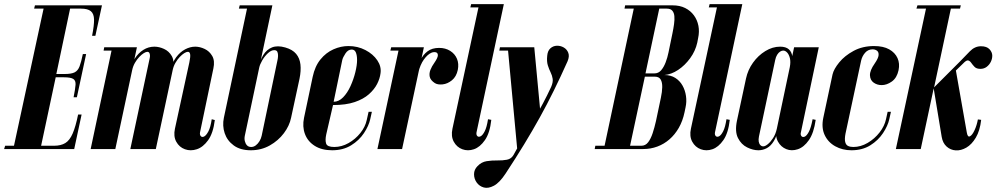

<svg xmlns="http://www.w3.org/2000/svg" viewBox="-84 -725 4847 934"><path d="M-64 0 -59 -16H-16L128 -683H82L86 -699H412L380 -551H364Q374 -601 373.5 -629.5Q373 -658 358 -670.5Q343 -683 310 -683H257L190 -365H230Q263 -365 279 -373Q295 -381 303 -402Q311 -423 319 -462H335L290 -252H274Q282 -292 283.5 -312.5Q285 -333 272.5 -341Q260 -349 227 -349H187L116 -16H179Q212 -16 233.5 -29Q255 -42 269.5 -75.5Q284 -109 296 -168H313L277 0Z M467 0 548 -381Q555 -414 572 -440.5Q589 -467 613.5 -482.5Q638 -498 667 -498Q690 -498 714 -487Q738 -476 751.5 -452.5Q765 -429 757 -392L674 0H550L644 -441Q646 -449 645.5 -456.5Q645 -464 642 -468.5Q639 -473 633 -473Q626 -473 615.5 -466.5Q605 -460 593.5 -448Q582 -436 572.5 -419.5Q563 -403 559 -384L477 0ZM357 0 462 -495H582L477 0ZM420 -479 423 -495H462L459 -479ZM664 0 746 -384Q754 -421 773 -446.5Q792 -472 816.5 -485Q841 -498 866 -498Q888 -498 911.5 -487Q935 -476 948.5 -452.5Q962 -429 954 -392L889 -81Q887 -69 893 -62.5Q899 -56 909 -61Q919 -66 929.5 -85.5Q940 -105 946 -145L961 -141Q953 -77 928.5 -43Q904 -9 873.5 1Q843 11 815.5 1Q788 -9 773.5 -35.5Q759 -62 767 -99L837 -421Q843 -449 841 -461Q839 -473 830 -473Q823 -473 812.5 -466.5Q802 -460 790.5 -448Q779 -436 769.5 -419.5Q760 -403 756 -384L674 0Z M1005 -152 1121 -699H1241L1123 -141ZM1078 -683 1082 -699H1131L1127 -683ZM1005 -152 1172 -392Q1180 -430 1196.5 -457Q1213 -484 1239.5 -494.5Q1266 -505 1304 -494Q1339 -484 1356.5 -463Q1374 -442 1377.5 -411.5Q1381 -381 1373 -342L1332 -152Q1324 -113 1297 -77Q1270 -41 1228.5 -17.5Q1187 6 1136 6Q1085 6 1053 -17.5Q1021 -41 1009 -77Q997 -113 1005 -152ZM1177 -396 1107 -65Q1104 -51 1107 -38.5Q1110 -26 1117.5 -18Q1125 -10 1138 -10Q1150 -10 1160.5 -18Q1171 -26 1178.5 -38.5Q1186 -51 1189 -65L1266 -433Q1268 -441 1268.5 -452.5Q1269 -464 1265.5 -472.5Q1262 -481 1250 -481Q1235 -481 1219 -466Q1203 -451 1191.5 -431Q1180 -411 1177 -396Z M1395 -152 1437 -351Q1448 -403 1475 -436Q1502 -469 1538 -485Q1574 -501 1611 -501Q1656 -501 1693.5 -481.5Q1731 -462 1751.5 -431.5Q1772 -401 1767 -368Q1764 -343 1750.5 -316.5Q1737 -290 1710.5 -266.5Q1684 -243 1641.5 -228.5Q1599 -214 1536 -214L1503 -71Q1497 -43 1502.5 -26.5Q1508 -10 1542 -10Q1578 -10 1611.5 -29Q1645 -48 1669 -78Q1693 -108 1700 -141L1709 -181H1725L1717 -145Q1710 -113 1686.5 -77.5Q1663 -42 1624 -18Q1585 6 1532 6Q1481 6 1447 -15.5Q1413 -37 1399.5 -73Q1386 -109 1395 -152ZM1539 -230Q1564 -230 1585 -251.5Q1606 -273 1621 -306Q1636 -339 1644.5 -373.5Q1653 -408 1653 -433Q1653 -456 1647 -470Q1641 -484 1627 -484Q1609 -484 1596.5 -465Q1584 -446 1581 -433Z M1927 -304 1941 -372Q1948 -405 1961 -432Q1974 -459 1996 -475.5Q2018 -492 2052 -492Q2083 -492 2106 -477.5Q2129 -463 2139 -439Q2149 -415 2143 -385Q2136 -352 2114.5 -334.5Q2093 -317 2069 -314.5Q2045 -312 2031 -321Q2010 -335 2006.5 -351.5Q2003 -368 2010 -385.5Q2017 -403 2028 -418Q2046 -444 2046 -456Q2046 -468 2036.5 -470.5Q2027 -473 2016 -469Q2006 -465 1996.5 -456.5Q1987 -448 1978 -435.5Q1969 -423 1962 -406.5Q1955 -390 1951 -371L1937 -304ZM1752 0 1858 -495H1978L1872 0ZM1815 -479 1819 -495H1868L1874 -479Z M2117 -99 2247 -705H2367L2234 -81Q2232 -69 2238 -63Q2244 -57 2254 -62Q2264 -67 2274 -86.5Q2284 -106 2290 -145L2306 -142Q2299 -78 2275 -43.5Q2251 -9 2221.5 1Q2192 11 2165 1Q2138 -9 2123.5 -35.5Q2109 -62 2117 -99ZM2204 -689 2208 -705H2257L2253 -689Z M2375 120Q2346 164 2318.5 178.5Q2291 193 2269.5 187Q2248 181 2235 163Q2222 145 2222 122.5Q2222 100 2239 83Q2258 63 2283.5 59Q2309 55 2335 55.5Q2361 56 2382 52Q2403 48 2414 29Q2445 -28 2470 -71Q2495 -114 2516.5 -150Q2538 -186 2557.5 -222.5Q2577 -259 2597 -302Q2607 -325 2604.5 -341.5Q2602 -358 2594.5 -373Q2587 -388 2581 -407Q2575 -426 2578 -454Q2580 -478 2593.5 -490Q2607 -502 2625 -502.5Q2643 -503 2658.5 -494Q2674 -485 2680.5 -468Q2687 -451 2677 -427Q2643 -351 2610 -284Q2577 -217 2541.5 -153Q2506 -89 2465.5 -22.5Q2425 44 2375 120ZM2545 -176 2440 0H2432L2386 -495H2515ZM2404 -479H2345L2348 -495H2396Z M2809 0 2812 -16H2857L2999 -683H2954L2957 -699H3188Q3223 -699 3249 -686Q3275 -673 3291.5 -650.5Q3308 -628 3313.5 -599.5Q3319 -571 3312 -539L3308 -518Q3299 -477 3273.5 -442Q3248 -407 3215 -385Q3182 -363 3148 -360Q3179 -360 3201 -346Q3223 -332 3236 -309Q3249 -286 3253 -258Q3257 -230 3251 -203L3246 -179Q3237 -136 3218 -103Q3199 -70 3172.5 -47Q3146 -24 3113.5 -12Q3081 0 3046 0ZM3053 -352 2981 -16H3036Q3056 -16 3069 -33Q3082 -50 3091 -77.5Q3100 -105 3107 -136L3131 -250Q3137 -278 3137.5 -301Q3138 -324 3130 -338Q3122 -352 3102 -352ZM3123 -683 3056 -368H3100Q3119 -368 3132 -383Q3145 -398 3154 -421.5Q3163 -445 3168 -470L3187 -562Q3192 -586 3195 -608Q3198 -630 3196.5 -646.5Q3195 -663 3186.5 -673Q3178 -683 3160 -683Z M3277 -99 3407 -705H3527L3394 -81Q3392 -69 3398 -63Q3404 -57 3414 -62Q3424 -67 3434 -86.5Q3444 -106 3450 -145L3466 -142Q3459 -78 3435 -43.5Q3411 -9 3381.5 1Q3352 11 3325 1Q3298 -9 3283.5 -35.5Q3269 -62 3277 -99ZM3364 -689 3368 -705H3417L3413 -689Z M3812 -81Q3809 -70 3814.5 -63Q3820 -56 3830 -60Q3840 -64 3850.5 -83.5Q3861 -103 3869 -145L3884 -142Q3875 -78 3851 -43.5Q3827 -9 3797 1Q3767 11 3741 0.5Q3715 -10 3700.5 -36Q3686 -62 3695 -99L3779 -495H3899ZM3758 -398Q3763 -424 3758.5 -442Q3754 -460 3745 -469.5Q3736 -479 3726 -479Q3719 -479 3711 -474Q3703 -469 3696.5 -458.5Q3690 -448 3687 -433L3608 -61Q3605 -46 3607 -35.5Q3609 -25 3615 -19Q3621 -13 3629 -13Q3638 -13 3651 -23.5Q3664 -34 3676.5 -53Q3689 -72 3695 -99ZM3704 -102Q3695 -63 3680.5 -39Q3666 -15 3646.5 -4.5Q3627 6 3605 6Q3579 6 3550.5 -8Q3522 -22 3506 -53.5Q3490 -85 3501 -138L3545 -343Q3554 -385 3579 -420Q3604 -455 3639 -476.5Q3674 -498 3711 -498Q3739 -498 3753.5 -485Q3768 -472 3770.5 -448.5Q3773 -425 3767 -392Z M3966 -363Q3972 -389 3998.5 -421.5Q4025 -454 4068.5 -477.5Q4112 -501 4168 -501Q4213 -501 4241.5 -485Q4270 -469 4282 -442.5Q4294 -416 4287 -383Q4279 -346 4254.5 -328.5Q4230 -311 4205 -311Q4183 -311 4166 -323Q4149 -335 4148 -358.5Q4147 -382 4171 -416Q4189 -442 4190 -457Q4191 -472 4182 -478.5Q4173 -485 4161 -485Q4139 -485 4124.5 -468.5Q4110 -452 4105 -430L4029 -75Q4024 -49 4027.5 -34.5Q4031 -20 4041.5 -15Q4052 -10 4067 -10Q4103 -10 4137 -30Q4171 -50 4195 -81Q4219 -112 4226 -145L4234 -181H4250L4242 -145Q4235 -113 4211.5 -77.5Q4188 -42 4149.5 -18Q4111 6 4058 6Q4014 6 3979 -13.5Q3944 -33 3927.5 -68.5Q3911 -104 3921 -152Z M4601 -416 4566 -382 4619 -81Q4623 -56 4634.5 -62Q4646 -68 4657 -92Q4668 -116 4673 -144L4689 -142Q4683 -89 4663 -55.5Q4643 -22 4617 -7Q4591 8 4565.5 6.5Q4540 5 4521 -12Q4502 -29 4497 -59L4458 -295L4395 0H4274L4424 -699H4545L4460 -300L4586 -426Q4610 -451 4634 -475.5Q4658 -500 4688 -500Q4716 -500 4729.5 -485.5Q4743 -471 4743 -454Q4743 -439 4736 -424.5Q4729 -410 4716 -400Q4703 -390 4685 -390Q4666 -390 4656.5 -400Q4647 -410 4640.5 -419.5Q4634 -429 4625.5 -431Q4617 -433 4601 -416ZM4530 -683 4535 -699H4590L4586 -683ZM4374 -683 4379 -699H4427L4422 -683Z"/></svg>

Font: Emberly Black
Style: Italic
Weight: 900
Italic angle: -12°
Designer: Rajesh Rajput
Foundry: Rajesh Rajput
Version: Version 1.000